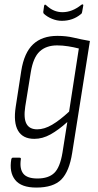

<svg xmlns="http://www.w3.org/2000/svg" viewBox="-20 -653 444 867"><path d="M239 -491Q279 -491 312.5 -483Q346 -475 386 -468L306 37Q293 121 257 157.5Q221 194 144 194Q76 194 48.5 159.5Q21 125 31 66Q33 59 38 59H68Q76 59 74 67Q68 110 85.5 131.5Q103 153 149 153Q199 153 225 128Q251 103 262 37L284 -102Q244 -66 208 -46Q172 -26 135 -26Q83 -26 61.5 -63Q40 -100 51 -171L76 -333Q89 -415 129.5 -453Q170 -491 239 -491ZM148 -69Q180 -69 215 -89.5Q250 -110 292 -149L336 -434Q313 -440 287.5 -444Q262 -448 238 -448Q189 -448 159.5 -421Q130 -394 119 -327L94 -172Q86 -119 99.5 -94Q113 -69 148 -69ZM259 -559Q237 -559 215 -568Q193 -577 178 -591Q174 -596 176 -604L179 -626Q180 -631 182.5 -632Q185 -633 189 -629Q206 -613 224 -605.5Q242 -598 262 -598Q306 -598 347 -631Q351 -634 354 -633Q357 -632 356 -628L351 -600Q350 -596 349.5 -594Q349 -592 345 -589Q327 -574 305.5 -566.5Q284 -559 259 -559Z"/></svg>

Font: Sofia Sans Condensed Light
Style: Italic
Weight: 300
Italic angle: -9°
Version: Version 4.100